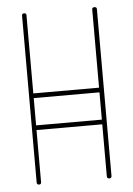

<svg xmlns="http://www.w3.org/2000/svg" viewBox="-50 -697 510 736"><g transform="rotate(-5 205.5 -329.5)"><path d="M62 -651Q62 -659 71 -659Q79 -659 79 -651V-350H332V-651Q332 -659 341 -659Q350 -659 350 -651V-9Q350 0 341 0Q332 0 332 -9V-209H79V-9Q79 0 71 0Q62 0 62 -9ZM79 -227H332V-332H79Z"/></g></svg>

Font: Libertine Sup Thin
Style: Regular
Weight: 100
Designer: Bastien Sozeau
Foundry: NBR — Bastien Sozeau
Version: Version 2.003; ttfautohint (v1.8.4.7-5d5b);gftools[0.9.33]